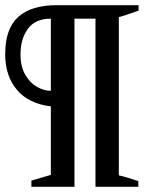

<svg xmlns="http://www.w3.org/2000/svg" viewBox="-38 -720 610 740"><path d="M83 -24 158 -46V-310Q73 -320 27.5 -373.5Q-18 -427 -18 -511Q-18 -609 32 -654.5Q82 -700 181 -700H496V-679Q437 -658 420 -654V-44Q445 -39 495 -22V0H330V-648H249V0H83ZM158 -648Q98 -648 69.5 -609Q41 -570 41 -510Q41 -464 59 -432.5Q77 -401 104 -385.5Q131 -370 158 -370Z"/></svg>

Font: Trirong Black
Style: Italic
Weight: 900
Italic angle: -12°
Designer: Katatrad Team
Foundry: CadsonDemak
Version: Version 1.001